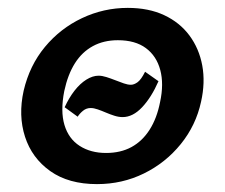

<svg xmlns="http://www.w3.org/2000/svg" viewBox="-20 -454 570 487"><path d="M226 13Q154 13 107.5 -20Q61 -53 43.5 -107Q26 -161 40 -224Q55 -288 94 -335Q133 -382 188 -408Q243 -434 304 -434Q357 -434 396.5 -415.5Q436 -397 460.5 -364Q485 -331 493 -288Q501 -245 490 -196Q477 -136 438.5 -88.5Q400 -41 345 -14Q290 13 226 13ZM249 -66Q286 -66 313.5 -81Q341 -96 359.5 -125Q378 -154 386 -195Q396 -241 386.5 -276.5Q377 -312 350 -332Q323 -352 279 -352Q243 -352 215.5 -337Q188 -322 170 -293.5Q152 -265 143 -223Q133 -172 143.5 -137Q154 -102 182 -84Q210 -66 249 -66ZM291 -157Q281 -157 270 -160.5Q259 -164 248.5 -168.5Q238 -173 228 -176.5Q218 -180 210 -180Q199 -180 190.5 -173Q182 -166 177 -158L144 -182Q155 -206 169 -224Q183 -242 199 -252Q215 -262 230 -262Q239 -262 250 -258.5Q261 -255 272.5 -250.5Q284 -246 294 -242.5Q304 -239 312 -239Q320 -239 329 -245.5Q338 -252 348 -272L382 -248Q364 -207 340.5 -182Q317 -157 291 -157Z"/></svg>

Font: Ysabeau
Style: Bold Italic
Weight: 700
Italic angle: -12°
Designer: Christian Thalmann (Catharsis Fonts)
Version: Version 2.002